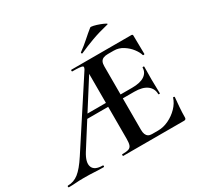

<svg xmlns="http://www.w3.org/2000/svg" viewBox="-177 -994 1231 1193"><g transform="rotate(-30 438.5 -397.5)"><path d="M-7 0Q-11 0 -11 -6Q-11 -12 -7 -12Q35 -12 69.5 -39Q104 -66 147 -132L435 -574Q454 -600 443.5 -606.5Q433 -613 371 -613Q368 -613 368 -619Q368 -625 371 -625H801Q811 -625 811 -616L813 -483Q813 -481 807.5 -480Q802 -479 801 -482Q795 -504 775 -530.5Q755 -557 724.5 -576.5Q694 -596 658 -596H616Q597 -596 584 -590.5Q571 -585 565 -573Q559 -561 559 -543V-85Q559 -66 564 -53.5Q569 -41 579 -34.5Q589 -28 605 -28H649Q687 -28 725 -46Q763 -64 792 -94Q821 -124 832 -159Q833 -162 838 -160.5Q843 -159 843 -157Q840 -128 837 -88.5Q834 -49 834 -15Q834 0 819 0H382Q380 0 380 -6Q380 -12 382 -12Q413 -12 428 -17Q443 -22 448.5 -37Q454 -52 454 -81V-589L490 -604L194 -138Q158 -80 171 -46Q184 -12 242 -12Q247 -12 247 -6Q247 0 242 0Q206 0 177 -2Q148 -4 101 -4Q66 -4 44.5 -2Q23 0 -7 0ZM290 -311 305 -339H535L542 -311ZM763 -223Q763 -264 731.5 -287.5Q700 -311 641 -311H482V-339H642Q701 -339 731 -359.5Q761 -380 761 -415Q761 -418 767 -418Q773 -418 773 -415Q773 -382 772.5 -363.5Q772 -345 772 -325Q772 -300 773 -276Q774 -252 774 -223Q774 -221 768.5 -221Q763 -221 763 -223ZM482 -679Q478 -677 476 -682.5Q474 -688 477 -689Q513 -715 543 -742Q573 -769 603 -793Q607 -797 626.5 -792.5Q646 -788 667.5 -780Q689 -772 701.5 -765Q714 -758 704 -756Q637 -740 585 -721Q533 -702 482 -679Z"/></g></svg>

Font: Cormorant Infant Light
Style: Bold
Weight: 700
Version: Version 4.001